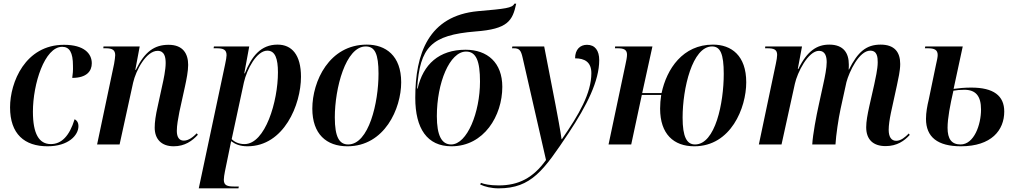

<svg xmlns="http://www.w3.org/2000/svg" viewBox="-20 -790 5549 1050"><path d="M240 10C355 10 409 -51 409 -100C409 -121 399 -133 388 -138C360 -46 316 -2 258 -2C193 -2 160 -59 160 -179C160 -331 224 -534 320 -534C360 -534 379 -503 379 -431C380 -405 378 -383 375 -364C454 -364 482 -401 482 -444C482 -497 440 -545 330 -545C118 -545 35 -340 35 -203C35 -57 114 10 240 10Z M930 10C991 10 1032 -20 1062 -53L1056 -61C1036 -41 1012 -21 985 -21C960 -21 947 -40 947 -74C947 -105 954 -141 961 -178L992 -319C1000 -356 1009 -401 1009 -435C1009 -495 982 -545 902 -545C824 -545 771 -507 723 -408H720L744 -536H546L545 -526H559C595 -526 610 -516 610 -488C610 -479 607 -459 604 -441L511 0H634L708 -338C723 -404 779 -512 842 -512C881 -512 886 -475 886 -445C886 -408 874 -352 868 -326L843 -211C831 -159 826 -122 826 -92C826 -30 862 10 930 10Z M1211 -438 1067 240H1284L1286 230H1262C1224 230 1204 225 1204 193C1204 182 1207 163 1210 148L1233 36C1238 14 1240 2 1244 -18C1267 -1 1293 10 1333 10C1533 10 1626 -218 1626 -370C1626 -490 1576 -546 1498 -546C1406 -546 1356 -482 1319 -389H1316L1343 -536H1150L1148 -526H1165C1202 -526 1219 -518 1219 -488C1219 -479 1216 -461 1211 -438ZM1317 -2C1283 -2 1260 -16 1247 -29L1314 -340C1330 -410 1383 -513 1442 -513C1485 -513 1500 -469 1500 -394C1500 -236 1431 -2 1317 -2Z M1880 10C2083 10 2174 -196 2174 -340C2174 -486 2089 -546 1986 -546C1780 -546 1688 -345 1688 -196C1688 -57 1765 10 1880 10ZM1884 0C1836 0 1811 -40 1811 -148C1811 -307 1870 -536 1980 -536C2030 -536 2050 -496 2050 -387C2050 -228 1997 0 1884 0Z M2449 10C2627 10 2727 -157 2727 -315C2727 -447 2646 -518 2526 -518C2381 -518 2294 -438 2264 -306H2261C2277 -533 2337 -598 2581 -618C2757 -631 2783 -676 2803 -770H2793C2782 -746 2744 -742 2594 -729C2323 -704 2251 -496 2251 -255C2251 -87 2316 10 2449 10ZM2447 0C2396 0 2369 -48 2369 -155C2369 -337 2439 -508 2529 -508C2584 -508 2605 -456 2605 -344C2605 -176 2535 0 2447 0Z M2707 240C2886 240 2954 141 3090 -63C3190 -214 3257 -348 3257 -461C3257 -514 3234 -545 3190 -545C3153 -545 3125 -520 3125 -471C3177 -471 3214 -451 3214 -390C3214 -280 3146 -163 3053 -29H3051C3046 -68 3028 -166 3018 -217L2956 -536H2782L2780 -526H2790C2820 -526 2829 -515 2838 -475L2966 85C2896 183 2816 224 2707 224C2659 224 2628 217 2610 210L2606 219C2631 231 2667 240 2707 240Z M3777 10C3977 10 4061 -200 4061 -340C4061 -486 3980 -546 3879 -546C3714 -546 3626 -413 3598 -281H3492L3548 -536H3344L3343 -526H3358C3392 -526 3409 -518 3409 -491C3409 -478 3405 -457 3400 -435L3308 0H3432L3490 -271H3596C3592 -246 3590 -220 3590 -196C3590 -57 3664 10 3777 10ZM3781 0C3736 0 3713 -41 3713 -147C3713 -306 3766 -536 3874 -536C3919 -536 3938 -496 3938 -386C3938 -227 3892 0 3781 0Z M4823 9C4886 9 4926 -20 4955 -52L4950 -60C4930 -40 4907 -20 4881 -20C4854 -20 4840 -42 4840 -80C4840 -105 4845 -138 4852 -172L4885 -323C4892 -358 4903 -402 4903 -440C4903 -506 4871 -546 4796 -546C4717 -546 4671 -506 4623 -410H4621C4622 -417 4622 -428 4622 -437C4622 -499 4594 -546 4515 -546C4449 -546 4395 -513 4346 -413H4343L4366 -536H4165L4164 -526H4177C4212 -526 4230 -519 4230 -490C4230 -479 4227 -460 4223 -442L4130 0H4254L4327 -332C4340 -392 4399 -512 4459 -512C4494 -512 4501 -479 4501 -450C4501 -419 4492 -373 4482 -328L4458 -218C4444 -156 4425 -54 4422 0H4549C4552 -51 4565 -140 4577 -195L4609 -341C4624 -397 4678 -513 4739 -513C4778 -513 4780 -476 4780 -449C4780 -412 4767 -357 4761 -328L4734 -209C4724 -163 4717 -126 4717 -94C4717 -29 4753 9 4823 9Z M5235 10C5402 10 5472 -78 5472 -180C5472 -267 5413 -311 5292 -311C5255 -311 5225 -308 5195 -304L5245 -536H5040L5038 -526H5054C5091 -526 5108 -517 5108 -489C5108 -478 5104 -459 5098 -433L5059 -245C5051 -212 5044 -175 5044 -140C5044 -40 5108 10 5235 10ZM5233 0C5184 0 5162 -30 5162 -91C5162 -143 5176 -216 5194 -294C5209 -297 5232 -299 5254 -299C5316 -299 5345 -265 5345 -191C5345 -108 5307 0 5233 0Z"/></svg>

Font: Noto Serif Display SemiCondensed SemiBold
Style: Italic
Weight: 600
Width: 4
Italic angle: -12°
Designer: Monotype Design Team
Foundry: Monotype Imaging Inc.
Version: Version 2.009